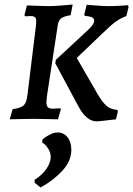

<svg xmlns="http://www.w3.org/2000/svg" viewBox="-20 -525 588 848"><path d="M140 -431Q140 -444 134.5 -449Q129 -454 115 -454L91 -453L88 -459L99 -501Q111 -501 142 -499.5Q173 -498 199 -498Q220 -498 255 -501Q290 -504 301 -505L292 -458Q261 -453 249.5 -443.5Q238 -434 235 -413L187 -98Q185 -80 185 -74Q185 -58 191.5 -51.5Q198 -45 213 -45Q225 -45 234 -46Q243 -47 246 -47L249 -43L236 2Q224 2 191.5 1Q159 0 127 0Q93 0 63 1Q33 2 23 2L36 -43Q72 -48 84.5 -59.5Q97 -71 101 -104L139 -413Q140 -420 140 -431ZM367 -391Q396 -417 396 -434Q396 -444 386 -448.5Q376 -453 355 -455L352 -460L363 -504Q373 -503 406 -500.5Q439 -498 458 -498Q484 -498 510 -499.5Q536 -501 545 -502L548 -495L538 -454Q513 -445 491.5 -429.5Q470 -414 433 -378L319 -269L412 -108Q433 -72 452 -56.5Q471 -41 497 -40L501 -34L492 2Q480 3 452.5 6.5Q425 10 407 11Q362 11 327 -54L224 -246L227 -261ZM235 60Q261 60 278 81Q295 102 295 137Q295 186 255.5 229Q216 272 159 303L133 282V269Q164 250 184 222Q204 194 204 169Q204 150 193.5 132.5Q183 115 166 104L168 90Q207 60 235 60Z"/></svg>

Font: Alegreya SC Medium
Style: Italic
Weight: 500
Italic angle: -7°
Designer: Juan Pablo del Peral
Foundry: Huerta Tipografica
Version: Version 2.007; ttfautohint (v1.6)